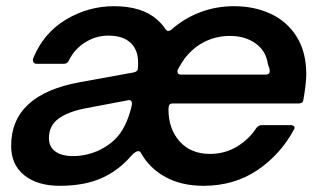

<svg xmlns="http://www.w3.org/2000/svg" viewBox="-20 -589 1043 620"><path d="M16 -118Q16 -284 240 -324L411 -355Q423 -357 425 -366Q426 -373 426 -386Q426 -421 409 -443Q384 -474 330 -474Q290 -474 255.5 -452.5Q221 -431 203 -395Q198 -383 187 -383H98Q91 -383 88 -388Q85 -393 87 -400Q120 -482 192.5 -525.5Q265 -569 348 -569Q438 -569 487 -526Q506 -509 514 -495Q519 -489 523 -489Q528 -489 533 -493Q575 -530 626.5 -549.5Q678 -569 736 -569Q801 -569 854 -544.5Q907 -520 938 -470.5Q969 -421 969 -349Q969 -322 960 -268Q959 -255 945 -255H539Q530 -255 527 -250.5Q524 -246 524 -236Q524 -173 560 -132.5Q596 -92 658 -92Q706 -92 745 -115.5Q784 -139 808 -176Q816 -185 825 -185H917Q925 -185 929 -181.5Q933 -178 930 -172Q886 -90 811 -39.5Q736 11 637 11Q566 11 514 -17.5Q462 -46 434 -97Q431 -101 427 -101Q418 -101 404 -86Q365 -41 315 -17Q257 11 173 11Q101 11 58.5 -23Q16 -57 16 -118ZM837 -348Q851 -348 851 -360Q851 -368 845 -382Q839 -425 805 -449Q771 -473 723 -473Q679 -473 641.5 -454.5Q604 -436 577 -401Q564 -383 554 -364Q553 -362 553 -358Q553 -348 565 -348ZM296 -102Q344 -124 369 -160Q394 -196 406 -251V-255Q406 -261 402.5 -264Q399 -267 392 -265L255 -239Q199 -228 168.5 -205.5Q138 -183 138 -143Q138 -115 158.5 -100Q179 -85 216 -85Q257 -85 296 -102Z"/></svg>

Font: Open Sauce Two SemiBold Italic
Style: Regular
Weight: 600
Italic angle: -10°
Designer: Alfredo Marco Pradil
Foundry: Creative Sauce Fz LLC
Version: Version 1.477